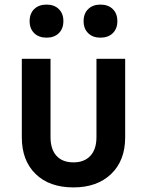

<svg xmlns="http://www.w3.org/2000/svg" viewBox="-20 -806 640 836"><path d="M300 10Q195 10 135 -48.5Q75 -107 75 -208V-550H200V-209Q200 -156 226 -127.5Q252 -99 300 -99Q347 -99 373.5 -127.5Q400 -156 400 -209V-550H525V-208Q525 -107 464 -48.5Q403 10 300 10ZM417 -642Q384 -642 364 -661.5Q344 -681 344 -714Q344 -747 364 -766.5Q384 -786 417 -786Q451 -786 471 -766.5Q491 -747 491 -714Q491 -681 471 -661.5Q451 -642 417 -642ZM183 -642Q149 -642 129 -661.5Q109 -681 109 -714Q109 -747 129 -766.5Q149 -786 183 -786Q216 -786 236 -766.5Q256 -747 256 -714Q256 -681 236 -661.5Q216 -642 183 -642Z"/></svg>

Font: NKDuy Mono
Style: Bold
Weight: 700
Monospace: yes
Designer: NKDuy
Foundry: NKDuy
Version: Version 2.251; ttfautohint (v1.8.4.7-5d5b)